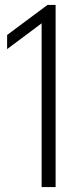

<svg xmlns="http://www.w3.org/2000/svg" viewBox="-20 -762 328 782"><path d="M149.5 0V-667L9 -562V-619.5L173.5 -742H206.5V0Z"/></svg>

Font: Encode Sans Condensed Condensed Light
Style: Regular
Weight: 300
Width: 3
Designer: Multiple Designers
Foundry: Impallari Type
Version: Version 3.000; ttfautohint (v1.8.3) -l 8 -r 50 -G 200 -x 14 